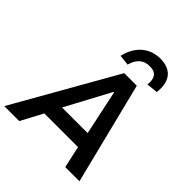

<svg xmlns="http://www.w3.org/2000/svg" viewBox="-273 -1095 1252 1252"><g transform="rotate(45 352.5 -469.5)"><path d="M-23 0 378 -705H494L670 0H539L495 -201L541 -151H157L222 -201L115 0ZM415 -569 233 -229 216 -260H517L492 -230L420 -569ZM354 -760 281 -768Q301 -851 353 -895Q405 -939 479 -939Q529 -939 562 -919Q595 -899 608.5 -860.5Q622 -822 615 -768L537 -760Q543 -805 526 -830Q509 -855 464 -855Q421 -855 393.5 -830.5Q366 -806 354 -760Z"/></g></svg>

Font: Nunito Sans 7pt SemiCondensed
Style: Bold Italic
Weight: 700
Width: 4
Italic angle: -9°
Designer: Vernon Adams
Foundry: Vernon Adams
Version: Version 3.101;gftools[0.9.27]